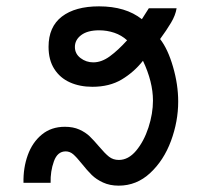

<svg xmlns="http://www.w3.org/2000/svg" viewBox="-20 -576 640 605"><path d="M237.5 -60.5Q221.5 -80.5 210.8 -89.8Q200 -99 187 -99Q161 -99 149.8 -67.5Q138.5 -36 139.5 0H54Q53 -47 67.5 -87.2Q82 -127.5 111.8 -152Q141.5 -176.5 184.5 -176.5Q210.5 -176.5 230 -167.8Q249.5 -159 262.5 -146.5Q275.5 -134 292 -114.5Q310.5 -92.5 323.5 -82.2Q336.5 -72 354.5 -72Q384.5 -72 409 -101.2Q433.5 -130.5 447.8 -174.2Q462 -218 462 -259Q462 -318 430.5 -384.5Q402 -348.5 363.5 -325.5Q325 -302.5 271 -302.5Q231.5 -302.5 200.2 -316.5Q169 -330.5 151 -358.8Q133 -387 133 -428.5Q133 -491.5 175 -523.8Q217 -556 292 -556Q376 -556 427 -515.5L449 -550H536.5Q533 -528 519 -504.5Q505 -481 484.5 -453Q509 -421.5 525.2 -365.5Q541.5 -309.5 541.5 -256Q541.5 -193.5 518.8 -132Q496 -70.5 453.2 -30.8Q410.5 9 354 9Q326 9 304.5 -1Q283 -11 269 -24.8Q255 -38.5 237.5 -60.5ZM380.5 -449Q363 -465 340 -472.8Q317 -480.5 292.5 -480.5Q256 -480.5 236 -465.5Q216 -450.5 216 -428Q216 -406.5 233.8 -393Q251.5 -379.5 274 -379.5Q300 -379.5 326 -398.5Q352 -417.5 380.5 -449Z"/></svg>

Font: JuliaMono
Style: Regular
Weight: 400
Monospace: yes
Designer: cormullion
Foundry: corm
Version: Version 0.055; ttfautohint (v1.8.4)